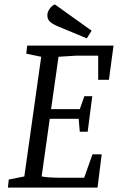

<svg xmlns="http://www.w3.org/2000/svg" viewBox="-20 -856 547 876"><path d="M246 -735Q222 -745 209 -756Q196 -767 196 -786Q196 -800 205 -814Q214 -828 230 -836L398 -716L376 -681ZM20 -37 91 -51 168 -597 100 -611 104 -648H498L477 -492H428V-602H327L247 -597L213 -358H344L365 -417H401L380 -255H344L339 -314H207L170 -51Q184 -48 209.5 -46.5Q235 -45 262 -45H364L402 -152H444L425 0H16Z"/></svg>

Font: Faustina VF Beta
Style: Italic
Weight: 400
Italic angle: -8°
Designer: Alfonso Garcia
Foundry: Omnibus-Type
Version: Version 1.006